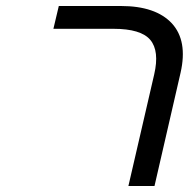

<svg xmlns="http://www.w3.org/2000/svg" viewBox="-20 -620 629 640"><path d="M383 -600Q499 -600 553 -542Q606 -484 582 -378L495 0H408L494 -372Q512 -450 481 -487Q450 -524 358 -524H158L176 -600Z"/></svg>

Font: Miedinger
Style: Italic
Weight: 400
Italic angle: -13°
Version: Version 001.000